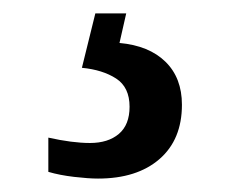

<svg xmlns="http://www.w3.org/2000/svg" viewBox="-20 -29 348 286"><path d="M126 237Q112 237 90.5 234.5Q69 232 52 227V176Q88 184 114 184Q141 184 157 170.5Q173 157 173 130Q173 101 153 88Q133 75 102 72L122 -9H168L158 35Q202 39 226.5 63Q251 87 251 127Q251 179 217.5 208Q184 237 126 237Z"/></svg>

Font: Noto Serif Sinhala SemiCondensed Medium
Style: Regular
Weight: 500
Width: 4
Designer: Jelle Bosma - Monotype Design Team
Foundry: Monotype Imaging Inc.
Version: Version 2.007; ttfautohint (v1.8.4.7-5d5b)